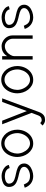

<svg xmlns="http://www.w3.org/2000/svg" viewBox="1147 -1690 742 3076"><g transform="rotate(-90 1518.0 -152.0)"><path d="M413.2 -380.7Q410.8 -399 401.8 -414.7Q392.8 -430.4 379.2 -443.5Q365.6 -456.5 348.6 -466.6Q331.6 -476.7 313.3 -483.5Q295 -490.2 276.3 -493.9Q257.6 -497.6 240.5 -497.6Q221.6 -497.6 200.7 -495.3Q179.8 -493 159.9 -487.3Q140 -481.7 121.9 -472.8Q103.9 -464 90.4 -450.9Q77 -437.7 68.9 -420Q60.9 -402.3 60.9 -379.3Q60.9 -349 69.9 -327Q78.8 -305 94.4 -288.9Q110 -272.8 130.5 -262Q150.9 -251.1 174.3 -243.3Q197.6 -235.4 221.9 -229.7Q246.2 -224.1 269.5 -218.4Q292.8 -212.6 313.3 -206.3Q333.7 -199.9 349.3 -190.6Q364.9 -181.3 373.9 -168.2Q382.8 -155.2 382.8 -136.6Q382.8 -121.2 375.9 -108.2Q369.1 -95.2 357.9 -84.6Q346.7 -73.9 331.9 -66Q317.2 -58 301.7 -52.7Q286.2 -47.4 270.8 -44.7Q255.3 -42.1 242.4 -42.1Q211.4 -42.1 189.6 -47.3Q167.8 -52.5 151.6 -64.4Q135.4 -76.4 123.4 -95.2Q111.4 -114.1 99.4 -141.5L48.8 -127Q59.2 -95.2 77 -70Q94.8 -44.8 118.8 -27.2Q142.7 -9.5 172.2 -0.2Q201.8 9.1 235.5 9.1Q256 9.1 278.9 5Q301.8 0.9 324.2 -7Q346.7 -15 367.2 -27Q387.6 -39 403.1 -54.9Q418.6 -70.7 427.8 -90.8Q437 -110.8 437 -134.6Q437 -162.5 427.9 -182.2Q418.8 -201.9 403.4 -216Q387.9 -230 367.2 -239.2Q346.5 -248.4 323.3 -255Q300.2 -261.7 275.6 -266.7Q251.1 -271.7 227.9 -277.4Q204.8 -283.1 184.1 -290.8Q163.3 -298.5 147.9 -310.2Q132.4 -321.9 123.4 -338.6Q114.3 -355.3 114.3 -379.3Q114.3 -393.1 120.3 -403.2Q126.3 -413.3 136.3 -420.7Q146.3 -428 158.9 -432.8Q171.5 -437.6 184.8 -440.4Q198.1 -443.2 210.9 -444.3Q223.6 -445.5 233.3 -445.5Q253.1 -445.5 274 -441.5Q295 -437.6 313.3 -428.4Q331.5 -419.3 344.9 -404.6Q358.3 -390 363 -368.5Z M978.4 -246.1Q978.4 -293 963.3 -339Q948.2 -385 919.9 -421.5Q891.5 -457.9 850.4 -480.5Q809.4 -503.1 757.6 -503.1Q723.4 -503.1 694 -492.6Q664.6 -482.2 640.6 -464.1Q616.6 -446 598 -421.5Q579.5 -396.9 566.9 -368.3Q554.3 -339.7 547.6 -308.5Q541 -277.3 541 -246.1Q541 -200.2 556.1 -154.7Q571.1 -109.1 599.2 -72.7Q627.3 -36.3 667.3 -13.6Q707.3 9.1 757.6 9.1Q792.2 9.1 822 -1.1Q851.7 -11.3 876.2 -29.1Q900.8 -47 919.7 -71.3Q938.6 -95.5 951.8 -124Q965 -152.5 971.7 -183.7Q978.4 -214.8 978.4 -246.1ZM923.5 -246Q923.5 -223.1 918.4 -199.1Q913.2 -175 903.4 -152.3Q893.6 -129.5 879.2 -109.6Q864.9 -89.7 846.5 -74.6Q828.1 -59.6 805.6 -50.8Q783.2 -42.1 757.7 -42.1Q733 -42.1 711.6 -51.1Q690.2 -60.1 672.2 -75.6Q654.2 -91.1 640.1 -111.5Q626 -131.9 616.1 -154.5Q606.1 -177.1 601 -200.7Q595.8 -224.4 595.8 -246.1Q595.8 -268.4 600.7 -292Q605.5 -315.7 615 -338.5Q624.5 -361.3 638.4 -381.7Q652.3 -402 670.3 -417.5Q688.3 -433 710.2 -442Q732 -451 757.7 -451Q798.3 -451 829.3 -432.3Q860.3 -413.7 881.3 -384.3Q902.3 -355 912.9 -318.4Q923.5 -281.9 923.5 -246Z M1064.8 -488.3 1247.7 -16.7 1205.8 92.5Q1200.8 106.1 1192.9 116Q1185 125.9 1175.2 132.3Q1165.4 138.7 1154.4 141.8Q1143.3 145 1132.3 145Q1118.3 145 1106.4 138.5Q1094.6 132.1 1084.4 121.2L1044.9 158.6Q1053.6 167 1063.5 174.4Q1073.4 181.8 1084.3 187.3Q1095.2 192.8 1107 196Q1118.9 199.2 1131.5 199.2Q1151.7 199.2 1170.5 195.1Q1189.3 191 1205.7 179.8Q1222.1 168.7 1236.5 149.3Q1250.8 129.9 1262.1 99.2L1480.6 -488.3H1422.7L1276.6 -93L1122.4 -488.3Z M1998.4 -246.1Q1998.4 -293 1983.3 -339Q1968.3 -385 1939.9 -421.5Q1911.5 -457.9 1870.4 -480.5Q1829.4 -503.1 1777.6 -503.1Q1743.4 -503.1 1714 -492.6Q1684.6 -482.2 1660.6 -464.1Q1636.6 -446 1618.1 -421.5Q1599.5 -396.9 1586.9 -368.3Q1574.3 -339.7 1567.7 -308.5Q1561 -277.3 1561 -246.1Q1561 -200.2 1576.1 -154.7Q1591.1 -109.1 1619.2 -72.7Q1647.3 -36.3 1687.3 -13.6Q1727.4 9.1 1777.6 9.1Q1812.3 9.1 1842 -1.1Q1871.7 -11.3 1896.2 -29.1Q1920.8 -47 1939.7 -71.3Q1958.6 -95.5 1971.8 -124Q1985 -152.5 1991.7 -183.7Q1998.4 -214.8 1998.4 -246.1ZM1943.5 -246Q1943.5 -223.1 1938.4 -199.1Q1933.2 -175 1923.4 -152.3Q1913.6 -129.5 1899.3 -109.6Q1884.9 -89.7 1866.5 -74.6Q1848.1 -59.6 1825.6 -50.8Q1803.2 -42.1 1777.7 -42.1Q1753.1 -42.1 1731.7 -51.1Q1710.3 -60.1 1692.3 -75.6Q1674.3 -91.1 1660.1 -111.5Q1646 -131.9 1636.1 -154.5Q1626.2 -177.1 1621 -200.7Q1615.8 -224.4 1615.8 -246.1Q1615.8 -268.4 1620.7 -292Q1625.5 -315.7 1635 -338.5Q1644.5 -361.3 1658.4 -381.7Q1672.3 -402 1690.3 -417.5Q1708.3 -433 1730.2 -442Q1752.1 -451 1777.7 -451Q1818.4 -451 1849.3 -432.3Q1880.3 -413.7 1901.3 -384.3Q1922.3 -355 1932.9 -318.4Q1943.5 -281.9 1943.5 -246Z M2102.1 -488.3V0H2156.6V-299.3Q2156.6 -310 2161.5 -324.9Q2166.4 -339.8 2176.1 -356.1Q2185.9 -372.4 2199.6 -388.5Q2213.4 -404.5 2231.3 -417.2Q2249.1 -429.9 2270.5 -437.7Q2291.9 -445.5 2316.6 -445.5Q2340.1 -445.5 2361.5 -435Q2382.9 -424.4 2399.2 -407.1Q2415.6 -389.8 2425.4 -367.9Q2435.2 -346 2435.2 -323.4V0H2488.4V-327.2Q2488.4 -349.9 2481.8 -371.3Q2475.3 -392.7 2463.7 -411.7Q2452.1 -430.6 2435.9 -446.4Q2419.7 -462.3 2400.6 -473.6Q2381.6 -485 2360.2 -491.3Q2338.7 -497.6 2316.6 -497.6Q2293.3 -497.6 2271.1 -492.9Q2249 -488.3 2228.7 -477.8Q2208.5 -467.4 2190.3 -450.4Q2172.1 -433.4 2156.6 -408.8V-488.3Z M2956.7 -380.7Q2954.2 -399 2945.2 -414.7Q2936.2 -430.4 2922.6 -443.5Q2909.1 -456.5 2892.1 -466.6Q2875.1 -476.7 2856.8 -483.5Q2838.5 -490.2 2819.8 -493.9Q2801.1 -497.6 2783.9 -497.6Q2765.1 -497.6 2744.2 -495.3Q2723.3 -493 2703.3 -487.3Q2683.4 -481.7 2665.4 -472.8Q2647.3 -464 2633.9 -450.9Q2620.4 -437.7 2612.4 -420Q2604.4 -402.3 2604.4 -379.3Q2604.4 -349 2613.3 -327Q2622.3 -305 2637.8 -288.9Q2653.4 -272.8 2673.9 -262Q2694.4 -251.1 2717.7 -243.3Q2741 -235.4 2765.3 -229.7Q2789.6 -224.1 2812.9 -218.4Q2836.2 -212.6 2856.7 -206.3Q2877.2 -199.9 2892.8 -190.6Q2908.4 -181.3 2917.3 -168.2Q2926.3 -155.2 2926.3 -136.6Q2926.3 -121.2 2919.4 -108.2Q2912.5 -95.2 2901.3 -84.6Q2890.1 -73.9 2875.4 -66Q2860.7 -58 2845.2 -52.7Q2829.7 -47.4 2814.2 -44.7Q2798.8 -42.1 2785.9 -42.1Q2754.9 -42.1 2733.1 -47.3Q2711.3 -52.5 2695.1 -64.4Q2678.9 -76.4 2666.9 -95.2Q2654.8 -114.1 2642.9 -141.5L2592.3 -127Q2602.7 -95.2 2620.5 -70Q2638.3 -44.8 2662.2 -27.2Q2686.2 -9.5 2715.7 -0.2Q2745.2 9.1 2778.9 9.1Q2799.5 9.1 2822.4 5Q2845.3 0.9 2867.7 -7Q2890.1 -15 2910.6 -27Q2931.1 -39 2946.6 -54.9Q2962.1 -70.7 2971.3 -90.8Q2980.5 -110.8 2980.5 -134.6Q2980.5 -162.5 2971.4 -182.2Q2962.3 -201.9 2946.8 -216Q2931.4 -230 2910.7 -239.2Q2890 -248.4 2866.8 -255Q2843.6 -261.7 2819.1 -266.7Q2794.6 -271.7 2771.4 -277.4Q2748.2 -283.1 2727.5 -290.8Q2706.8 -298.5 2691.3 -310.2Q2675.9 -321.9 2666.8 -338.6Q2657.7 -355.3 2657.7 -379.3Q2657.7 -393.1 2663.8 -403.2Q2669.8 -413.3 2679.8 -420.7Q2689.8 -428 2702.4 -432.8Q2715 -437.6 2728.3 -440.4Q2741.6 -443.2 2754.3 -444.3Q2767.1 -445.5 2776.7 -445.5Q2796.5 -445.5 2817.5 -441.5Q2838.5 -437.6 2856.7 -428.4Q2874.9 -419.3 2888.3 -404.6Q2901.7 -390 2906.5 -368.5Z"/></g></svg>

Font: SaysetthaMai Thin
Style: Regular
Weight: 100
Designer: John M. Durdin
Foundry: Lao Script for Windows
Version: Version 1.101